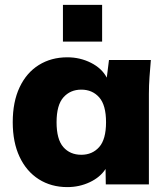

<svg xmlns="http://www.w3.org/2000/svg" viewBox="-20 -753 684 784"><path d="M255 11Q189 11 138.5 -21Q88 -53 60 -112.5Q32 -172 32 -254Q32 -337 60 -396.5Q88 -456 138.5 -487.5Q189 -519 255 -519Q307 -519 351.5 -496.5Q396 -474 416 -436L425 -508H596Q593 -474 590.5 -439Q588 -404 588 -370V0H412L411 -63Q389 -29 346.5 -9Q304 11 255 11ZM312 -121Q357 -121 385 -152.5Q413 -184 413 -254Q413 -324 385 -355.5Q357 -387 312 -387Q267 -387 239 -355.5Q211 -324 211 -254Q211 -184 238.5 -152.5Q266 -121 312 -121ZM237 -583V-733H397V-583Z"/></svg>

Font: Mulish Black
Style: Regular
Weight: 900
Designer: Vernon Adams
Foundry: Vernon Adams
Version: Version 3.603; ttfautohint (v1.8.3)